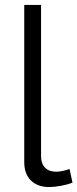

<svg xmlns="http://www.w3.org/2000/svg" viewBox="-20 -750 313 776"><path d="M78 -730H146V-118Q146 -89 162 -72.5Q178 -56 207 -56Q218 -56 233 -59Q248 -62 261 -67L273 -12Q254 -4 226.5 1Q199 6 179 6Q132 6 105 -20.5Q78 -47 78 -95Z"/></svg>

Font: Boldmen
Style: Regular
Weight: 400
Designer: Matt McInerney, Pablo Impallari, Rodrigo Fuenzalida
Foundry: LIVING CONCEPT
Version: Version 1.000